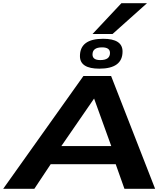

<svg xmlns="http://www.w3.org/2000/svg" viewBox="-57 -1188 1048 1208"><path d="M-37 0 468 -710H642L919 0H726L671 -155H262L159 0ZM329 -269H643L535 -568ZM568 -756Q446 -756 446 -835Q446 -944 592 -944Q714 -944 714 -864Q714 -756 568 -756ZM574 -810Q635 -810 635 -855Q635 -890 585 -890Q525 -890 525 -845Q525 -810 574 -810ZM525 -974 707 -1168H868L651 -974Z"/></svg>

Font: Georama ExtraExtended SemiBold
Style: Italic
Weight: 600
Width: 8
Italic angle: -9°
Designer: Jean-Baptiste Levee
Foundry: Production Type
Version: Version 1.000